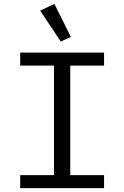

<svg xmlns="http://www.w3.org/2000/svg" viewBox="-20 -969 640 989"><path d="M516 0V-67H342V-631H516V-698H84V-631H258V-67H84V0ZM293 -755 345 -779 260 -949 187 -914Z"/></svg>

Font: IBM Plex Mono
Style: Regular
Weight: 400
Monospace: yes
Designer: Mike Abbink, Paul van der Laan, Pieter van Rosmalen
Foundry: Bold Monday
Version: Version 2.004